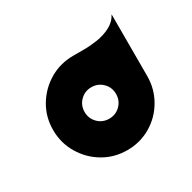

<svg xmlns="http://www.w3.org/2000/svg" viewBox="-90 -437 530 529"><g transform="rotate(-30 174.5 -173.0)"><path d="M324 -150 175 -300Q188 -300 209 -300Q230 -300 252.5 -303.5Q275 -307 294.5 -317Q314 -327 324 -346ZM175 0Q134 0 100 -20Q66 -40 45.5 -74.5Q25 -109 25 -150Q25 -192 45.5 -226Q66 -260 100 -280Q134 -300 175 -300Q216 -300 250 -280Q284 -260 304 -226Q324 -192 324 -150Q324 -109 304 -74.5Q284 -40 250 -20Q216 0 175 0ZM175 -100Q196 -100 210.5 -114.5Q225 -129 225 -150Q225 -171 210.5 -185.5Q196 -200 175 -200Q154 -200 139.5 -185.5Q125 -171 125 -150Q125 -129 139.5 -114.5Q154 -100 175 -100Z"/></g></svg>

Font: Reem Kufi Fun
Style: Regular
Weight: 400
Designer: Khaled Hosny
Version: Version 1.005